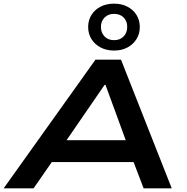

<svg xmlns="http://www.w3.org/2000/svg" viewBox="-38 -1032 1023 1052"><path d="M-18 0 485 -705H625L903 0H749L671 -204L737 -144H200L288 -205L146 0ZM535 -567 300 -225 268 -264H707L664 -228L540 -567ZM587 -755Q545 -755 513 -772Q481 -789 463 -818Q445 -847 445 -884Q445 -921 463 -950Q481 -979 513 -995.5Q545 -1012 587 -1012Q628 -1012 660 -995.5Q692 -979 710 -950Q728 -921 728 -884Q728 -847 710 -818Q692 -789 660.5 -772Q629 -755 587 -755ZM587 -812Q620 -812 639.5 -832.5Q659 -853 659 -885Q659 -916 639.5 -936Q620 -956 587 -956Q555 -956 535 -936Q515 -916 515 -885Q515 -853 534.5 -832.5Q554 -812 587 -812Z"/></svg>

Font: Nunito Sans 7pt Expanded
Style: Bold Italic
Weight: 700
Width: 7
Italic angle: -9°
Designer: Vernon Adams
Foundry: Vernon Adams
Version: Version 3.101;gftools[0.9.27]